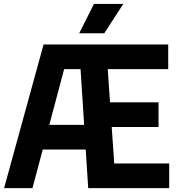

<svg xmlns="http://www.w3.org/2000/svg" viewBox="-20 -969 917 989"><path d="M1.1 0 204.5 -740H458.7V-612.9H310.4L147.3 0ZM123.3 -198.7 151.6 -325.8H459V-198.7ZM434.3 0 386.8 -740H846.5V-612.9H534.9L568.4 -127.1H851.5V0ZM502.9 -314.9V-441.9H796.6V-314.9ZM388 -797.5 464 -948.9H615.1L517.1 -797.5Z"/></svg>

Font: Encode Sans Condensed Thin
Style: Regular
Weight: 100
Width: 3
Designer: Multiple Designers
Foundry: Impallari Type
Version: Version 3.002